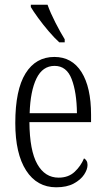

<svg xmlns="http://www.w3.org/2000/svg" viewBox="-20 -786 447 816"><path d="M219 10Q137 10 91 -61.5Q45 -133 45 -263Q45 -404 88.5 -474Q132 -544 211 -544Q286 -544 326.5 -479.5Q367 -415 367 -298V-267H105Q106 -146 138.5 -88.5Q171 -31 229 -31Q271 -31 297.5 -56Q324 -81 337 -113Q343 -110 347.5 -103Q352 -96 352 -85Q352 -66 337.5 -44Q323 -22 293.5 -6Q264 10 219 10ZM307 -305Q306 -394 284.5 -450Q263 -506 212 -506Q161 -506 135 -452.5Q109 -399 106 -305ZM232 -606Q212 -624 187.5 -652.5Q163 -681 142 -710Q121 -739 111 -756V-766H182Q194 -732 215.5 -690Q237 -648 255 -619V-606Z"/></svg>

Font: Noto Serif Ethiopic ExtraCondensed Light
Style: Regular
Weight: 300
Width: 2
Designer: Monotype Design Team
Foundry: Monotype Imaging Inc.
Version: Version 2.102; ttfautohint (v1.8.4.7-5d5b)